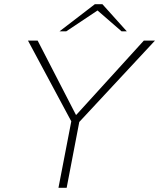

<svg xmlns="http://www.w3.org/2000/svg" viewBox="-20 -893 757 913"><path d="M258 0 319 -316 113 -700H159L341 -347H343L664 -700H717L357 -313L297 0ZM263 -744 431 -873H467L448 -846L295 -744ZM558 -744 436 -850 431 -873H467L583 -744Z"/></svg>

Font: REM Thin
Style: Italic
Weight: 250
Italic angle: -11°
Designer: Octavio Pardo
Foundry: Ashler Design
Version: Version 1.005;gftools[0.9.28]